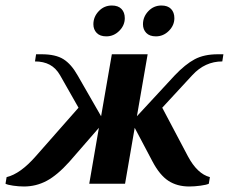

<svg xmlns="http://www.w3.org/2000/svg" viewBox="-67 -667 831 697"><path d="M-47 0 -43 -24Q7 -36 63 -100L218 -276L151 -394Q136 -420 113.5 -432Q91 -444 60 -444L64 -470H84Q135 -470 163.5 -452Q192 -434 215 -393L300 -245L339 -470H469L430 -245L567 -393Q606 -434 640 -452Q674 -470 724 -470H744L740 -444Q677 -444 631 -394L522 -276L615 -100Q649 -36 695 -24L691 0Q683 4 661 7Q639 10 620 10Q576 10 544.5 -10.5Q513 -31 487 -80L422 -203L387 0H257L292 -203L185 -80Q141 -31 102.5 -10.5Q64 10 20 10Q1 10 -19.5 7Q-40 4 -47 0ZM272 -579Q272 -606 291.5 -626.5Q311 -647 339 -647Q362 -647 374 -634.5Q386 -622 386 -601Q386 -575 366 -555Q346 -535 319 -535Q296 -535 284 -547.5Q272 -560 272 -579ZM452 -579Q452 -606 471.5 -626.5Q491 -647 519 -647Q542 -647 554 -634.5Q566 -622 566 -601Q566 -575 546 -555Q526 -535 499 -535Q476 -535 464 -547.5Q452 -560 452 -579Z"/></svg>

Font: Philosopher
Style: Bold Italic
Weight: 700
Italic angle: -10°
Designer: Jovanny Lemonad
Foundry: Jovanny Lemonad
Version: Version 2.000